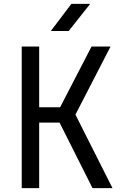

<svg xmlns="http://www.w3.org/2000/svg" viewBox="-20 -970 640 990"><path d="M92 0V-730H182V-417H290L452 -730H550L369 -379L560 0H457L287 -338H182V0ZM242 -810 348 -950H445L334 -810Z"/></svg>

Font: Liga JetBrainsMono Nerd Font
Style: Regular
Weight: 400
Designer: Philipp Nurullin, Konstantin Bulenkov
Foundry: JetBrains
Version: Version 2.225; ttfautohint (v1.8.3)